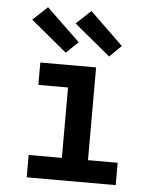

<svg xmlns="http://www.w3.org/2000/svg" viewBox="-54 -817 708 864"><g transform="rotate(5 300.0 -385.5)"><path d="M99 0V-101H249V-419H115V-520H367V-101H501V0ZM421 -574 258 -709 324 -771 474 -626ZM225 -574 62 -709 128 -771 279 -626Z"/></g></svg>

Font: Iosevka Plex Etoile
Style: Bold
Weight: 700
Designer: Belleve Invis
Foundry: Belleve Invis
Version: Version 25.1.1; ttfautohint (v1.8.4)